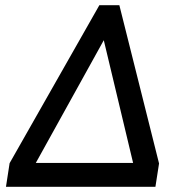

<svg xmlns="http://www.w3.org/2000/svg" viewBox="-20 -720 661 740"><path d="M3 0H579L593 -90L440 -700H363L17 -91ZM118 -92 380 -565 493 -92Z"/></svg>

Font: Arthouse Owned Medium
Style: Italic
Weight: 500
Italic angle: -10°
Designer: Jeremy Tribby
Foundry: Tribby Type
Version: Version 1.000;PS 001.000;hotconv 1.0.88;makeotf.lib2.5.64775